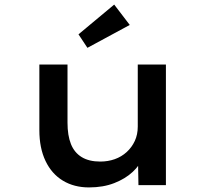

<svg xmlns="http://www.w3.org/2000/svg" viewBox="-20 -809 899 839"><path d="M369 10Q304 10 255 -19.5Q206 -49 179 -105.5Q152 -162 152 -240V-527H275V-273Q275 -217 290 -179.5Q305 -142 337 -122.5Q369 -103 418 -103Q452 -103 481.5 -113.5Q511 -124 533.5 -144.5Q556 -165 569 -193Q582 -221 582 -256V-527H705V0H585L583 -110L605 -122Q592 -88 560 -58Q528 -28 479.5 -9Q431 10 369 10ZM362 -600 323 -659 479 -789 547 -700Z"/></svg>

Font: Lexend Mega Medium
Style: Regular
Weight: 500
Version: Version 1.007